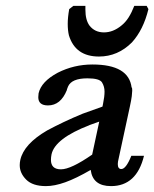

<svg xmlns="http://www.w3.org/2000/svg" viewBox="-20 -632 524 652"><path d="M484 -601Q467 -531 428 -488Q380 -440 316 -440Q236 -440 214 -512Q210 -529 210 -551Q210 -573 215 -601L229 -612H270Q270 -605 270 -599Q270 -564 284 -545Q302 -522 333 -522Q364 -522 392 -545Q406 -556 416.5 -572.5Q427 -589 436 -612H478ZM469 -103Q444 0 357 0Q295 0 288 -55Q238 -26 201.5 -13Q165 0 136 0Q91 0 69 -22Q47 -44 47 -71Q47 -80 49 -89Q61 -143 140 -189Q166 -203 196.5 -217.5Q227 -232 261 -246L328 -270L330 -280Q335 -304 335 -321Q335 -338 326.5 -352Q318 -366 277 -366Q223 -366 211 -338Q210 -335 208.5 -331.5Q207 -328 207 -326Q186 -274 143 -274Q110 -274 110 -302Q110 -308 111 -315Q120 -355 176 -385Q231 -413 294 -413Q418 -413 427 -334L428 -335Q429 -331 429 -324Q429 -318 427.5 -305.5Q426 -293 421 -270L383 -94Q380 -82 380 -75Q380 -58 392 -58Q408 -58 426 -103ZM283 -207H284Q167 -162 155 -108Q153 -98 153 -89Q153 -57 187 -57Q221 -57 293 -107L317 -219Z"/></svg>

Font: New Athena Unicode
Style: Bold Italic
Weight: 700
Designer: J. Rusten 1997; rev. by R. Hancock 2001, 2002, rev. by D. Mastronarde 2002-2021
Foundry: Society for Classical Studies (formerly American Philological Association)
Version: Version 5.008